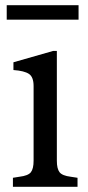

<svg xmlns="http://www.w3.org/2000/svg" viewBox="-20 -723 342 743"><path d="M30 0V-35L55 -39Q89 -43 99.5 -56.5Q110 -70 110 -101V-390Q110 -425 92 -437Q74 -449 32 -452V-482L186 -526H200V-101Q200 -70 210.5 -56.5Q221 -43 254 -39L280 -35V0ZM6 -647V-703H284V-647Z"/></svg>

Font: Hedvig Letters Serif 18pt
Style: Regular
Weight: 400
Designer: Alexander Örn & Tor Weibull
Foundry: Kanon Foundry
Version: Version 1.000